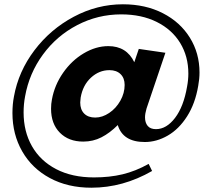

<svg xmlns="http://www.w3.org/2000/svg" viewBox="-20 -736 974 895"><path d="M490 -409Q523 -409 542 -390.5Q561 -372 561 -340Q561 -302 541 -266.5Q521 -231 489 -209.5Q457 -188 424 -188Q391 -188 372.5 -206.5Q354 -225 354 -258Q354 -265 356 -281Q366 -339 404 -374Q442 -409 490 -409ZM418 91Q316 91 242 52.5Q168 14 129 -54.5Q90 -123 90 -212Q90 -251 97 -287Q116 -394 180 -481.5Q244 -569 340 -619Q436 -669 545 -669Q640 -669 711 -633.5Q782 -598 820 -535.5Q858 -473 858 -393Q858 -364 852 -332Q836 -239 796 -186.5Q756 -134 707 -134Q681 -134 668.5 -149Q656 -164 656 -189Q656 -206 663 -230L751 -490L627 -508L606 -446Q570 -521 485 -521Q427 -521 370.5 -487.5Q314 -454 274 -396.5Q234 -339 222 -272Q218 -252 218 -229Q218 -159 259 -117.5Q300 -76 368 -76Q414 -76 453 -96Q492 -116 529 -153Q553 -74 655 -74Q710 -74 762 -104Q814 -134 852 -193.5Q890 -253 904 -336Q910 -368 910 -398Q910 -488 865 -560.5Q820 -633 739 -674.5Q658 -716 553 -716Q433 -716 324 -658Q215 -600 140.5 -501.5Q66 -403 45 -286Q38 -250 38 -209Q38 -110 83.5 -30.5Q129 49 212.5 94Q296 139 406 139Q553 139 689 61L673 28Q612 62 551.5 76.5Q491 91 418 91Z"/></svg>

Font: Geom Bold
Style: Bold Italic
Weight: 700
Italic angle: -10°
Version: Version 1.102